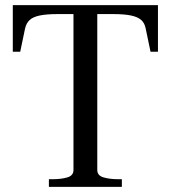

<svg xmlns="http://www.w3.org/2000/svg" viewBox="-20 -730 667 750"><path d="M267 -66V-675H205Q162 -675 135.5 -669.5Q109 -664 96 -652Q83 -640 78 -619L59 -528H30V-710H597V-528H568L549 -619Q545 -640 531.5 -652Q518 -664 491.5 -669.5Q465 -675 422 -675H360V-66Q360 -44 384.5 -37Q409 -30 440 -30H456V0H171V-30H187Q219 -30 243 -37Q267 -44 267 -66Z"/></svg>

Font: Roboto Serif 144pt
Style: Regular
Weight: 400
Version: Version 1.008